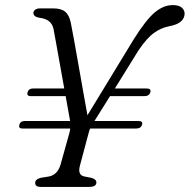

<svg xmlns="http://www.w3.org/2000/svg" viewBox="-20 -733 744 753"><path d="M56 -244Q60 -258.5 77.5 -258.5H255Q254.5 -262.5 253.5 -267Q251 -280.5 246.8 -303.8Q242.5 -327 237.5 -356H100Q84 -356 88 -371Q92.5 -386 109.5 -386H232Q224 -431 215.5 -478Q207 -525 200.2 -563.2Q193.5 -601.5 190 -619Q182 -657.5 136.5 -663Q112 -666.5 111 -681.5Q111 -689.5 118 -694.8Q125 -700 136 -700H189.5Q220 -700 235.5 -687.2Q251 -674.5 257.5 -644.5Q262 -623.5 270 -578.5Q278 -533.5 287.8 -478.5Q297.5 -423.5 306.8 -370.8Q316 -318 323 -281L505.5 -580.5Q553 -656 587.2 -684.5Q621.5 -713 657.5 -713Q682 -713 693 -703Q704 -693 704 -680Q704 -661.5 689.2 -648.5Q674.5 -635.5 641 -629.5Q611.5 -623.5 583.8 -603.8Q556 -584 523.5 -536L430.5 -386H555Q574 -386 569.5 -371Q565 -356 546.5 -356H411.5L350.5 -258.5H522.5Q541.5 -258.5 537 -244Q533 -229 514 -229H333.5Q330 -221 327.5 -211L293.5 -83.5Q283.5 -46.5 310.5 -41L338.5 -35.5Q358 -30 358 -17.5Q358 0 329.5 0H138.5Q118 0 118 -16Q118 -30.5 141.5 -36L170 -40.5Q205 -46 217.5 -87.5L252 -211Q254.5 -220 255.5 -229H67.5Q51.5 -229 56 -244Z"/></svg>

Font: Fraunces 9pt S050 Light
Style: Italic
Weight: 300
Italic angle: -16°
Version: Version 1.000; ttfautohint (v1.8.3)